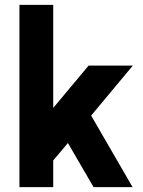

<svg xmlns="http://www.w3.org/2000/svg" viewBox="-20 -770 590 790"><path d="M525.5 0H365L259.5 -181.5L199 -110V0H60V-750H199V-326L344.5 -500H526.5L355 -294.5Z"/></svg>

Font: Urbanist ExtraBold
Style: Regular
Weight: 800
Designer: Corey Hu
Foundry: Corey Hu
Version: Version 1.330; ttfautohint (v1.8.4.7-5d5b)